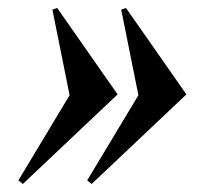

<svg xmlns="http://www.w3.org/2000/svg" viewBox="-20 -476 520 480"><path d="M209 -16 446 -240 295 -456 283 -452 326 -238 198 -25ZM37 -16 274 -240 123 -456 111 -452 154 -238 26 -25Z"/></svg>

Font: Mazius Display Extra Italic
Style: Bold
Weight: 700
Italic angle: -17°
Designer: Alberto Casagrande & Collletttivo
Foundry: Collletttivo
Version: Version 2.000;Glyphs 3.2 (3217)